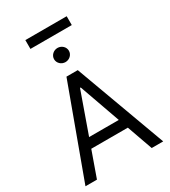

<svg xmlns="http://www.w3.org/2000/svg" viewBox="-255 -1214 1186 1337"><g transform="rotate(-30 338.0 -545.5)"><path d="M117.9 0 191.1 -206H485.1L558.2 0H650.6L383.5 -727.3H292.6L25.6 0ZM171.9 -1019.9H504.3V-1090.9H171.9ZM218.8 -284.1 335.2 -612.2H340.9L457.4 -284.1ZM278.4 -875C278.4 -843.8 305.4 -818.2 338.1 -818.2C370.7 -818.2 397.7 -843.8 397.7 -875C397.7 -906.2 370.7 -931.8 338.1 -931.8C305.4 -931.8 278.4 -906.2 278.4 -875Z"/></g></svg>

Font: Magic Ui Pro
Style: Regular
Weight: 400
Designer: Stefan Endress, Andreas Faust
Version: Version 1.000;FEAKit 1.0